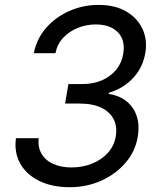

<svg xmlns="http://www.w3.org/2000/svg" viewBox="-20 -758 654 788"><path d="M266.1 10.3Q194.3 10.3 141.8 -15.1Q89.4 -40.5 63.5 -85.9Q37.6 -131.3 45.4 -190.9H138.7Q134.8 -153.8 150.6 -126.7Q166.5 -99.6 198.5 -85.2Q230.5 -70.8 273.4 -70.8Q319.3 -70.8 358.4 -86.7Q397.5 -102.5 423.1 -131.1Q448.7 -159.7 455.1 -198.2Q461.9 -237.8 446.5 -268.3Q431.2 -298.8 395.8 -315.9Q360.4 -333 306.2 -333H247.1L260.7 -413.1H319.8Q362.8 -413.1 397.9 -428.2Q433.1 -443.4 456.3 -471.2Q479.5 -499 485.8 -537.1Q492.2 -573.7 480.5 -600.6Q468.8 -627.4 441.4 -642.6Q414.1 -657.7 373.5 -657.7Q334.5 -657.7 299.3 -643.6Q264.2 -629.4 239.5 -603Q214.8 -576.7 207.5 -539.6H118.7Q130.4 -598.6 168.9 -643.1Q207.5 -687.5 263.9 -712.6Q320.3 -737.8 384.8 -737.8Q452.1 -737.8 498 -710.9Q543.9 -684.1 564.7 -639.6Q585.4 -595.2 576.7 -542.5Q566.9 -481.4 526.4 -438Q485.8 -394.5 426.8 -377.4L426.3 -372.6Q472.2 -365.2 501.2 -340.8Q530.3 -316.4 541.7 -279.5Q553.2 -242.7 545.4 -197.3Q535.6 -137.2 495.8 -90.6Q456.1 -43.9 396.2 -16.8Q336.4 10.3 266.1 10.3Z"/></svg>

Font: Inter 17pt
Style: Italic
Weight: 400
Italic angle: -9.3988°
Version: Version 4.001;git-66647c0bb